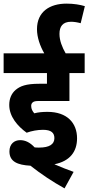

<svg xmlns="http://www.w3.org/2000/svg" viewBox="-20 -916 488 1059"><path d="M217 -200C263 -200 280 -183 280 -154C280 -120 252 -102 196 -102C188 -102 180 -102 171 -103C145 -131 119 -143 91 -143C59 -143 32 -122 32 -81C32 -24 77 -6 148 -2C205 43 269 86 336 123L386 32C354 21 315 5 280 -10C366 -27 405 -80 405 -153C405 -238 350 -299 242 -299C215 -299 192 -297 169 -291C159 -303 152 -315 152 -332C152 -340 155 -347 160 -351C167 -357 175 -359 197 -359H363V-513H447V-622H342C323 -655 308 -692 308 -729C308 -770 326 -796 372 -796C388 -796 407 -793 425 -788L448 -882C422 -890 387 -896 347 -896C255 -896 184 -852 184 -755C184 -710 201 -662 224 -622H0V-513H239V-454H197C123 -454 91 -441 66 -420C43 -400 31 -372 31 -337C31 -273 77 -220 127 -184C155 -194 187 -200 217 -200Z"/></svg>

Font: Noto Sans Devanagari Condensed
Style: Bold
Weight: 700
Width: 3
Designer: Jelle Bosma - Monotype Design Team
Foundry: Monotype Imaging Inc.
Version: Version 2.004